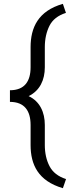

<svg xmlns="http://www.w3.org/2000/svg" viewBox="-20 -800 374 1008"><path d="M326.7 140.1C285.6 127 256.8 104.5 240.2 72.8C223.6 41 215.3 3.9 215.3 -38.6V-144C215.3 -210.4 189.5 -267.6 130.4 -295.4C189.5 -324.2 215.3 -380.4 215.3 -446.8V-552.7C215.3 -595.2 223.6 -632.3 239.7 -664.6C255.9 -696.8 284.7 -719.2 326.2 -732.4L310.1 -779.8C180.2 -742.7 140.6 -654.8 140.6 -552.7V-446.8C140.6 -373 108.9 -326.2 32.2 -326.2V-265.1C108.9 -265.1 140.6 -217.8 140.6 -144V-38.6C140.6 64 180.2 149.9 310.1 188Z"/></svg>

Font: Vazirmatn Light
Style: Regular
Weight: 300
Designer: Saber Rastikerdar
Foundry: Saber Rastikerdar
Version: Version 33.003